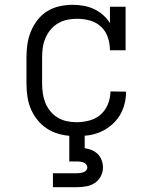

<svg xmlns="http://www.w3.org/2000/svg" viewBox="-20 -558 640 798"><path d="M298 8Q269 8 240.5 2.5Q212 -3 187 -16.5Q162 -30 142.5 -51.5Q123 -73 111 -99Q99 -125 94.5 -153Q90 -181 90 -210V-320Q90 -348 94 -375Q98 -402 108.5 -427.5Q119 -453 136 -475Q153 -497 176.5 -511.5Q200 -526 227.5 -532Q255 -538 282 -538Q305 -538 327.5 -534Q350 -530 370.5 -520.5Q391 -511 408 -496Q425 -481 437 -462V-530H502V-349H437Q437 -376 428.5 -402Q420 -428 400.5 -446.5Q381 -465 354.5 -472.5Q328 -480 301 -480Q280 -480 260 -476Q240 -472 222 -461.5Q204 -451 190.5 -435Q177 -419 169 -400Q161 -381 158 -361Q155 -341 155 -320V-210Q155 -190 158 -169.5Q161 -149 168.5 -130.5Q176 -112 189 -96Q202 -80 219.5 -69.5Q237 -59 257 -54.5Q277 -50 298 -50Q324 -50 351 -57Q378 -64 398 -81.5Q418 -99 428.5 -125Q439 -151 439 -178L504 -177Q504 -151 497.5 -125.5Q491 -100 477.5 -78Q464 -56 443.5 -38.5Q423 -21 399.5 -10.5Q376 0 350 4Q324 8 298 8ZM200 220V162H300Q307 162 314 161Q321 160 327.5 157.5Q334 155 338.5 150Q343 145 343 138Q343 131 338.5 125.5Q334 120 327.5 117.5Q321 115 314 114Q307 113 300 113H268V0H332V58Q347 60 361.5 66Q376 72 386.5 82.5Q397 93 402.5 108Q408 123 408 138Q408 157 399 174.5Q390 192 374 202.5Q358 213 338.5 216.5Q319 220 300 220Z"/></svg>

Font: Iosevka Curly Slab LtEx
Style: Regular
Weight: 300
Width: 7
Monospace: yes
Designer: Belleve Invis
Foundry: Belleve Invis
Version: Version 11.1.0; ttfautohint (v1.8.3)